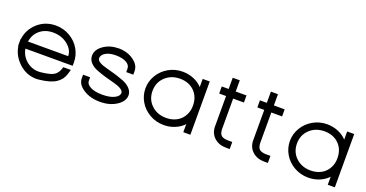

<svg xmlns="http://www.w3.org/2000/svg" viewBox="-34 -1362 3896 2042"><g transform="rotate(20 1913.5 -341.0)"><path d="M165 -321H620Q620 -391 552.5 -446.5Q485 -502 386 -503Q297 -503 237 -453Q177 -403 165 -321ZM85 -241H82V-281V-321H85Q99 -431 183 -506.5Q267 -582 386 -583Q473 -583 546 -541Q619 -499 659.5 -429.5Q700 -360 700 -281V-241H660H165Q173 -190 203.5 -148.5Q234 -107 279.5 -83Q325 -59 376 -59Q388 -59 400 -60H401Q503 -71 543 -93Q583 -115 602 -165L611 -193H697L681 -141Q661 -73 598.5 -33Q536 7 413 20Q399 22 384 22Q272 22 186.5 -56Q101 -134 85 -241Z M1338 -413V-373H1258V-413Q1258 -453 1214.5 -477.5Q1171 -502 1097 -503Q1024 -503 980.5 -477.5Q937 -452 936 -413Q936 -390 967 -371.5Q998 -353 1045 -341.5Q1092 -330 1147.5 -313Q1203 -296 1250.5 -278Q1298 -260 1331 -227Q1364 -194 1366 -151Q1366 -81 1289 -30.5Q1212 20 1103 20Q1102 20 1101 20Q992 20 914 -30Q836 -80 836 -150V-190H916V-150Q916 -111 965.5 -85.5Q1015 -60 1096 -60Q1099 -60 1101 -60Q1185 -60 1235.5 -85Q1286 -110 1286 -149Q1284 -172 1251 -191Q1218 -210 1170.5 -221.5Q1123 -233 1068 -249.5Q1013 -266 966 -284Q919 -302 887.5 -335.5Q856 -369 856 -413Q856 -482 927 -532Q998 -582 1097 -583Q1196 -583 1267 -532.5Q1338 -482 1338 -413Z M1509 -281Q1509 -360 1550 -429.5Q1591 -499 1663.5 -541Q1736 -583 1823 -583Q1889 -583 1948.5 -558.5Q2008 -534 2047 -491V-543V-583H2127V-543V-285V-281V-20V20H2047V-20V-71Q2008 -29 1949.5 -4.5Q1891 20 1824 20Q1824 20 1823 20Q1736 20 1663 -22Q1590 -64 1549.5 -133Q1509 -202 1509 -281ZM1589 -281Q1589 -185 1655 -122.5Q1721 -60 1820 -60Q1821 -60 1823 -60Q1872 -60 1913.5 -76Q1955 -92 1984 -120.5Q2013 -149 2030 -189Q2047 -229 2047 -276V-281Q2047 -379 1985.5 -440.5Q1924 -502 1823 -503Q1722 -503 1655.5 -440.5Q1589 -378 1589 -281Z M2423 -497V-152Q2424 -101 2448 -80.5Q2472 -60 2532 -60H2572V20H2532Q2449 20 2396.5 -27.5Q2344 -75 2343 -152V-497H2305H2265V-577H2305H2343V-664V-704H2423V-664V-577H2505H2545V-497H2505Z M2855 -497V-152Q2856 -101 2880 -80.5Q2904 -60 2964 -60H3004V20H2964Q2881 20 2828.5 -27.5Q2776 -75 2775 -152V-497H2737H2697V-577H2737H2775V-664V-704H2855V-664V-577H2937H2977V-497H2937Z M3144 -281Q3144 -360 3185 -429.5Q3226 -499 3298.5 -541Q3371 -583 3458 -583Q3524 -583 3583.5 -558.5Q3643 -534 3682 -491V-543V-583H3762V-543V-285V-281V-20V20H3682V-20V-71Q3643 -29 3584.5 -4.5Q3526 20 3459 20Q3459 20 3458 20Q3371 20 3298 -22Q3225 -64 3184.5 -133Q3144 -202 3144 -281ZM3224 -281Q3224 -185 3290 -122.5Q3356 -60 3455 -60Q3456 -60 3458 -60Q3507 -60 3548.5 -76Q3590 -92 3619 -120.5Q3648 -149 3665 -189Q3682 -229 3682 -276V-281Q3682 -379 3620.5 -440.5Q3559 -502 3458 -503Q3357 -503 3290.5 -440.5Q3224 -378 3224 -281Z"/></g></svg>

Font: Nordica Advanced
Style: RegularExtended
Weight: 300
Version: Version 1.07